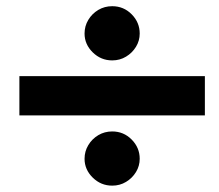

<svg xmlns="http://www.w3.org/2000/svg" viewBox="-20 -636 688 604"><path d="M41 -273V-396.5H624.5V-273ZM333 -52Q297.5 -52 271.8 -77.2Q246 -102.5 246 -136.5Q246 -160 257.8 -179.5Q269.5 -199 289.2 -210.8Q309 -222.5 333 -222.5Q369 -222.5 394.2 -197Q419.5 -171.5 419.5 -136.5Q419.5 -114 407.8 -94.8Q396 -75.5 376.5 -63.8Q357 -52 333 -52ZM333 -446Q297.5 -446 271.8 -471.2Q246 -496.5 246 -530.5Q246 -554 257.8 -573.5Q269.5 -593 289.2 -604.8Q309 -616.5 333 -616.5Q369 -616.5 394.2 -591Q419.5 -565.5 419.5 -530.5Q419.5 -508 407.8 -488.8Q396 -469.5 376.5 -457.8Q357 -446 333 -446Z"/></svg>

Font: Geologica Thin Roman ExtraBold
Style: Regular
Weight: 800
Version: Version 1.010;gftools[0.9.28]